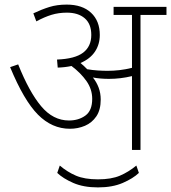

<svg xmlns="http://www.w3.org/2000/svg" viewBox="-20 -652 744 835"><path d="M418 -219Q418 -174 399 -146Q380 -118 349.5 -105Q319 -92 284 -92Q206 -92 145 -153.5Q84 -215 24 -360L59 -372Q107 -252 159 -190Q211 -128 280 -128Q322 -128 351.5 -149.5Q381 -171 381 -222Q381 -264 356 -299.5Q331 -335 291 -365Q263 -359 231 -358L228 -393Q306 -396 341.5 -423Q377 -450 377 -500Q377 -548 348.5 -572.5Q320 -597 271 -597Q235 -597 204 -587.5Q173 -578 138 -559L125 -594Q161 -611 194.5 -621.5Q228 -632 270 -632Q338 -632 376 -596.5Q414 -561 414 -500Q414 -459 393 -427.5Q372 -396 330 -378Q345 -366 359 -351Q382 -347 405 -345.5Q428 -344 448 -344Q473 -344 499.5 -347Q526 -350 554 -357V-587H474V-622H704V-587H591V0H554V-321Q529 -315 504 -312Q479 -309 454 -309Q416 -309 384 -315Q400 -295 409 -271Q418 -247 418 -219ZM406 163Q343 163 298.5 143.5Q254 124 229 100L240 68Q273 96 310.5 112Q348 128 406 128Q464 128 501.5 112Q539 96 573 68L584 100Q559 124 514 143.5Q469 163 406 163Z"/></svg>

Font: Noto Sans Devanagari ExtraLight
Style: Regular
Weight: 200
Designer: Jelle Bosma - Monotype Design Team
Foundry: Monotype Imaging Inc.
Version: Version 2.004; ttfautohint (v1.8.4.7-5d5b)